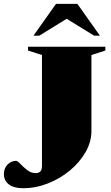

<svg xmlns="http://www.w3.org/2000/svg" viewBox="-24 -955 572 986"><path d="M445.5 -282.5Q445.5 -226.5 415.5 -174Q385.5 -121.5 335 -79.5Q284.5 -37.5 222 -13Q159.5 11.5 94.5 11.5Q45.5 11.5 20.8 -8.5Q-4 -28.5 -4 -60.5Q-4 -91 14.8 -110Q33.5 -129 58 -129Q66 -129 80.8 -113.2Q95.5 -97.5 115.5 -81.8Q135.5 -66 158.5 -66Q173.5 -66 182.5 -73.8Q191.5 -81.5 191.5 -103V-672.5L120 -695.5V-715H517V-695.5L445.5 -672.5ZM459 -772 318.5 -858.5 178 -772H148L263.5 -935H373.5L489 -772Z"/></svg>

Font: Newsreader 72pt ExtraBold
Style: Regular
Weight: 800
Designer: Hugues Gentile
Foundry: Production Type
Version: Version 1.003; ttfautohint (v1.8.3)